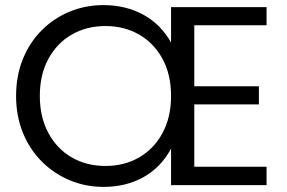

<svg xmlns="http://www.w3.org/2000/svg" viewBox="-20 -725 1126 752"><path d="M741 -626V-387H994V-316H741V-72H1024V0H650V-143Q611 -70 542.5 -31.5Q474 7 386 7Q315 7 253 -19Q191 -45 143.5 -92.5Q96 -140 69.5 -205.5Q43 -271 43 -349Q43 -428 69.5 -493.5Q96 -559 143.5 -606.5Q191 -654 253 -679.5Q315 -705 385 -705Q473 -705 542 -667Q611 -629 650 -558V-697H1024V-626ZM136 -349Q136 -266 169.5 -204Q203 -142 261 -108.5Q319 -75 393 -75Q467 -75 525 -108.5Q583 -142 616.5 -204Q650 -266 650 -349Q650 -433 616.5 -494.5Q583 -556 525 -589.5Q467 -623 393 -623Q319 -623 261 -589.5Q203 -556 169.5 -494.5Q136 -433 136 -349Z"/></svg>

Font: Poppins
Style: Regular
Weight: 400
Designer: Ninad Kale (Devanagari), Jonny Pinhorn (Latin)
Version: Version 5.002